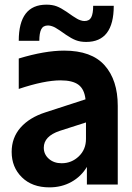

<svg xmlns="http://www.w3.org/2000/svg" viewBox="-20 -788 565 820"><path d="M348.1 -608.9Q322.8 -608.9 304 -616.2Q285.2 -623.5 262.2 -639.2L234.9 -658.2Q221.7 -666.5 216.6 -669.7Q211.4 -672.9 202.4 -676Q193.4 -679.2 185.1 -679.2Q164.1 -679.2 156 -662.8Q147.9 -646.5 147.9 -613.8H60.1Q60.1 -768.1 178.2 -768.1Q203.6 -768.1 222.2 -761Q240.7 -753.9 264.2 -737.8L291 -719.2Q304.2 -710.9 309.3 -707.8Q314.5 -704.6 323.5 -701.4Q332.5 -698.2 340.8 -698.2Q361.8 -698.2 369.9 -714.4Q377.9 -730.5 377.9 -763.2H465.8Q465.8 -608.9 348.1 -608.9ZM29.8 -139.2Q29.8 -199.7 67.6 -242.9Q105.5 -286.1 173.8 -308.1L345.2 -363.8Q340.3 -407.2 315.2 -426Q290 -444.8 238.8 -444.8Q169.4 -444.8 60.1 -408.2V-538.1Q170.9 -571.8 253.9 -571.8Q371.1 -571.8 427 -508.8Q482.9 -445.8 482.9 -335.9V0H351.1V-75.2Q326.7 -34.2 284.9 -11Q243.2 12.2 190.9 12.2Q117.2 12.2 73.5 -30.8Q29.8 -73.7 29.8 -139.2ZM167 -157.2Q167 -128.9 188.5 -109.9Q210 -90.8 243.2 -90.8Q285.6 -90.8 316.4 -120.1Q347.2 -149.4 347.2 -194.8V-265.1L234.9 -229Q167 -206.1 167 -157.2Z"/></svg>

Font: TASA Explorer
Style: Bold
Weight: 700
Designer: Weizhong Zhang
Foundry: Local Remote
Version: Version 1.000;Glyphs 3.1.2 (3151)